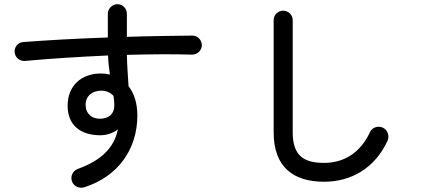

<svg xmlns="http://www.w3.org/2000/svg" viewBox="-20 -836 2040 917"><path d="M384 58C542 7 636 -121 636 -285C636 -342 621 -390 594 -424C591 -470 587 -524 586 -574C701 -577 809 -578 897 -575C922 -575 943 -594 944 -619C944 -644 925 -666 900 -666C814 -665 703 -664 586 -660V-770C586 -795 566 -816 541 -816C516 -816 495 -795 495 -770V-657C350 -652 203 -644 90 -635C65 -633 47 -610 50 -585C53 -560 75 -543 100 -545C219 -556 359 -565 496 -571C497 -538 501 -508 505 -480C492 -483 477 -485 462 -485C368 -485 303 -426 303 -331C303 -236 367 -190 459 -190C490 -190 519 -200 543 -218C526 -135 470 -72 351 -29C327 -20 315 7 324 31C333 55 360 66 384 58ZM389 -335C388 -377 421 -403 463 -403C486 -403 507 -395 522 -378C525 -361 526 -346 526 -332C526 -292 500 -270 460 -269C419 -267 389 -293 389 -335Z M1528 32C1657 32 1771 -33 1831 -164C1841 -187 1832 -215 1809 -226C1786 -237 1758 -228 1747 -205C1702 -107 1623 -58 1528 -58C1430 -58 1378 -93 1378 -204V-740C1378 -765 1357 -785 1332 -785C1308 -785 1287 -765 1287 -740V-204C1287 -39 1380 32 1528 32Z"/></svg>

Font: 寒蝉半圆体
Style: Regular
Weight: 400
Designer: Yoshimichi Ohira & Warren
Foundry: ChillType
Version: Version 1.800;Glyphs 3.1.1 (3135)